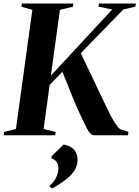

<svg xmlns="http://www.w3.org/2000/svg" viewBox="-40 -763 786 1083"><path d="M-19.5 0 -17 -18.5 50 -35.5 142.5 -707.5 81 -725 83.5 -743H373.5L371.5 -725L298 -707.5L247 -336.5L593 -709.5L515.5 -725.5L518 -743H726.5L723.5 -725.5L655.5 -709.5L415.5 -463Q425 -444 435.5 -421.5Q446 -399 458.2 -373.8Q470.5 -348.5 484 -320.2Q497.5 -292 512 -260.5Q530.5 -223 547.8 -185.8Q565 -148.5 581.5 -116.5Q598 -84.5 612.8 -62.8Q627.5 -41 639.5 -33.5L684.5 -19.5L682 0H490.5Q479.5 -0.5 470 -9.8Q460.5 -19 451.5 -35.8Q442.5 -52.5 432.5 -74.2Q422.5 -96 410.5 -120.5Q399.5 -143 386 -175Q372.5 -207 359 -241.2Q345.5 -275.5 333 -306.2Q320.5 -337 311.5 -358L240 -284L206 -35.5L274.5 -18.5L271 0ZM240 290V284.5Q257 270 267.8 253.8Q278.5 237.5 284 220.2Q289.5 203 289.5 185.5Q289.5 165 279.2 150.5Q269 136 250.5 130.5V118.5L318.5 52.5Q355.5 58 376.5 80Q397.5 102 397.5 138.5Q397.5 170 381 197Q364.5 224 332.5 249Q300.5 274 255 300Z"/></svg>

Font: Merriweather 144pt
Style: Bold Italic
Weight: 700
Italic angle: -7.8°
Version: Version 2.101